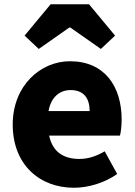

<svg xmlns="http://www.w3.org/2000/svg" viewBox="-20 -872 636 906"><path d="M329 14C396 14 474 -9 533 -51L474 -158C433 -134 395 -122 354 -122C282 -122 228 -154 212 -232H546C550 -245 554 -277 554 -308C554 -464 474 -583 310 -583C172 -583 40 -469 40 -284C40 -96 166 14 329 14ZM209 -348C221 -416 264 -447 313 -447C378 -447 403 -405 403 -348ZM96 -704 163 -641 307 -742H312L456 -641L523 -704L400 -852H219Z"/></svg>

Font: Noto Sans CJK Black
Style: Bold
Weight: 900
Designer: Ryoko NISHIZUKA (kana & ideographs); Paul D. Hunt (Latin, Greek & Cyrillic); Wenlong ZHANG (bopomofo); Sandoll Communica
Foundry: Adobe Systems Incorporated
Version: Version 1.000;PS 1;hotconv 1.0.78;makeotf.lib2.5.61930